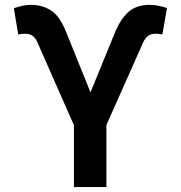

<svg xmlns="http://www.w3.org/2000/svg" viewBox="-20 -757 732 777"><path d="M279.3 0V-250L130.9 -586.9Q123.5 -604 111.6 -612.3Q99.6 -620.6 82.5 -620.6Q75.7 -620.6 66.2 -619.6Q56.6 -618.7 53.7 -617.7L36.1 -723.6Q52.2 -729.5 69.1 -733.4Q85.9 -737.3 106.4 -737.3Q152.8 -737.3 188.2 -713.4Q223.6 -689.5 249 -624L346.2 -383.3L443.4 -621.1Q466.8 -679.2 499.5 -708.3Q532.2 -737.3 584.5 -737.3Q603.5 -737.3 621.3 -733.6Q639.2 -730 655.8 -724.6L637.2 -617.7Q634.8 -618.7 625.2 -619.6Q615.7 -620.6 609.4 -620.6Q591.3 -620.6 579.3 -611.8Q567.4 -603 560.1 -586.9L410.6 -251V0Z"/></svg>

Font: V-Inter
Style: SemiBold-600
Weight: 600
Designer: Rasmus Andersson
Foundry: rsms
Version: Version 4.000;git-4146feb